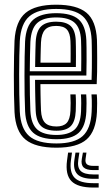

<svg xmlns="http://www.w3.org/2000/svg" viewBox="-20 -629 474 829"><path d="M223.9 8.7Q132.8 8.7 90 -26.5Q47.2 -61.7 42.7 -144.9Q41.1 -178.7 40.4 -220.3Q39.7 -262 39.8 -305.1Q39.9 -348.3 40.7 -387Q41.5 -425.8 42.7 -453.5Q47.7 -537.8 90.3 -573.2Q132.9 -608.7 222.6 -608.7Q311.8 -608.7 353.3 -574.1Q394.7 -539.6 398.6 -457.3Q399 -449.6 399.2 -427.9Q399.5 -406.1 399.6 -377.2Q399.7 -348.3 399.3 -318.6Q398.9 -289 397.5 -265.7H154.5Q154.8 -243.6 155 -224Q155.3 -204.5 155.8 -186.8Q156.4 -169.1 157 -152.1Q158.8 -115 174.4 -99Q189.9 -82.9 223.9 -82.9Q253.3 -82.9 267.9 -98.2Q282.4 -113.5 284.2 -150.5Q284.9 -165.6 285 -184.9Q285 -204.2 283.8 -221.4H306.7Q307.9 -203.3 307.8 -183.3Q307.7 -163.4 307.1 -149.6Q304.9 -104.1 285.4 -84.3Q265.9 -64.6 223.9 -64.6Q178.3 -64.6 157.3 -84.7Q136.4 -104.8 134.1 -150.9Q133.2 -171.3 132.7 -193.4Q132.1 -215.5 131.8 -238.5Q131.6 -261.6 131.3 -284.3H375.4Q376.3 -308.7 376.6 -335.7Q376.8 -362.6 376.7 -387.3Q376.6 -412.1 376.3 -430.5Q376.1 -448.9 375.7 -456.2Q372.3 -528.2 336.8 -559.3Q301.3 -590.4 222.6 -590.4Q144.5 -590.4 107.1 -558.7Q69.7 -527 65.5 -451.8Q64.3 -426.9 63.5 -389Q62.8 -351.2 62.7 -307.8Q62.6 -264.5 63.3 -222.4Q64 -180.4 65.5 -147.2Q69.3 -74.2 105.7 -41.9Q142.1 -9.6 223.9 -9.6Q301.3 -9.6 336.7 -41.3Q372.1 -72.9 375.7 -146.3Q376.2 -156.7 376.4 -169.9Q376.6 -183.1 376.3 -196.6Q376 -210.2 375 -221.4H397.9Q399.4 -204.6 399.4 -183.3Q399.4 -162 398.6 -145.4Q394.6 -62.8 354 -27.1Q313.4 8.7 223.9 8.7ZM223.9 -27.9Q154.4 -27.9 123 -56.1Q91.7 -84.2 88.4 -148.1Q87 -178.9 86.3 -219.6Q85.6 -260.4 85.7 -303.5Q85.7 -346.6 86.4 -385.1Q87 -423.5 88.3 -449.8Q92.1 -518.2 125 -545.2Q157.8 -572.1 222.6 -572.1Q288.9 -572.1 319.4 -545.3Q349.9 -518.4 352.8 -455.7Q353.3 -446.9 353.6 -422.5Q353.9 -398 353.8 -366.1Q353.8 -334.2 352.9 -302.8H108.4Q108.4 -260.3 109.1 -220.1Q109.8 -179.9 111.2 -150.1Q114.2 -93.8 140.7 -70.1Q167.1 -46.3 223.9 -46.3Q275.2 -46.3 301.1 -68.7Q327.1 -91.1 329.9 -147.6Q330.6 -163 330.7 -183Q330.7 -203.1 329.4 -221.4H352.3Q353.6 -203.4 353.6 -183.4Q353.5 -163.4 352.8 -147Q349.8 -83.4 319.8 -55.6Q289.9 -27.9 223.9 -27.9ZM108.6 -321.3H330.5Q331 -348.9 331 -375.9Q331 -403 330.7 -424.2Q330.4 -445.4 329.9 -454.8Q327.6 -507.6 302.5 -530.6Q277.4 -553.7 222.6 -553.7Q167.4 -553.7 140.9 -529.9Q114.4 -506 111.2 -448.5Q110.1 -424.7 109.5 -390.6Q108.8 -356.4 108.6 -321.3ZM131.7 -339.8Q131.9 -353.8 132.2 -373.6Q132.5 -393.5 133 -413.4Q133.5 -433.4 134.1 -447.3Q136.7 -495.5 157.8 -515.4Q178.9 -535.4 222.6 -535.4Q265.4 -535.4 285.3 -516.5Q305.1 -497.6 307 -454.3Q307.5 -445.3 307.7 -426.9Q307.9 -408.6 308 -385.7Q308 -362.8 307.6 -339.8ZM154.8 -358.3H284.8Q285.1 -378.6 285 -398.1Q284.9 -417.6 284.8 -432.2Q284.6 -446.9 284.2 -452.3Q282.7 -486.2 268.7 -501.6Q254.7 -517.1 222.6 -517.1Q189.2 -517.1 174.1 -500.2Q158.9 -483.4 157 -446.4Q156.5 -431.9 156 -417.7Q155.5 -403.5 155.3 -388.9Q155 -374.3 154.8 -358.3ZM290.8 30 286.2 63.9Q279.5 115.2 302.3 138.6Q325.1 161.9 383.2 161.9H406V180.8H383.2Q315.3 180.8 288.3 152.9Q261.4 125.1 269.4 63.9L274 30ZM353.3 30 349.4 57.1Q347.1 72.6 354.9 79.9Q362.8 87.2 383.2 87.2H406V105.4H383.2Q352.8 105.4 340.9 93.7Q328.9 82 333.2 57.1L337.9 30ZM322.7 30 318.1 60.5Q313.1 94 328.4 109.1Q343.8 124.2 383.2 124.2H406V143.1H383.2Q333.7 143.1 314.2 123.3Q294.8 103.5 301.3 60.5L305.9 30Z"/></svg>

Font: Big Shoulders Inline Text Thin
Style: Regular
Weight: 100
Designer: Patric King
Foundry: XO Type Co
Version: Version 2.002